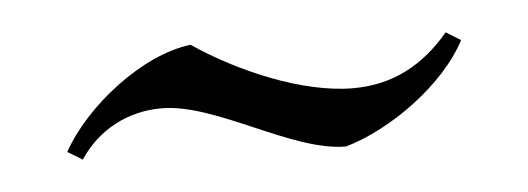

<svg xmlns="http://www.w3.org/2000/svg" viewBox="-27 -375 643 234"><g transform="rotate(-5 295.0 -258.0)"><path d="M68 -200C91 -235 128 -254 169 -254C235 -254 323 -188 389 -188C445 -204 513 -253 540 -305L522 -316C491 -279 453 -258 404 -258C342 -258 264 -292 211 -328C151 -321 79 -264 50 -211Z"/></g></svg>

Font: Almendra
Style: Regular
Weight: 400
Designer: Ana Sanfelippo
Foundry: Ana Sanfelippo
Version: Version 1.003